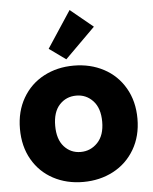

<svg xmlns="http://www.w3.org/2000/svg" viewBox="-57 -888 752 944"><g transform="rotate(-5 318.5 -416.0)"><path d="M316 8Q234 8 168.5 -27Q103 -62 65.5 -127Q28 -192 28 -279Q28 -365 66 -430.5Q104 -496 170 -531Q236 -566 318 -566Q400 -566 466 -531Q532 -496 570 -430.5Q608 -365 608 -279Q608 -193 569.5 -127.5Q531 -62 464.5 -27Q398 8 316 8ZM316 -140Q365 -140 399.5 -176Q434 -212 434 -279Q434 -346 400.5 -382Q367 -418 318 -418Q268 -418 235 -382.5Q202 -347 202 -279Q202 -212 234.5 -176Q267 -140 316 -140ZM203 -659 322 -840 434 -748 285 -600Z"/></g></svg>

Font: Fz Poppins
Style: Bold
Weight: 700
Designer: Ninad Kale (Devanagari), Jonny Pinhorn (Latin)
Foundry: Indian Type Foundry
Version: Vit hóa bi Vntype.Com & FontZin.Com